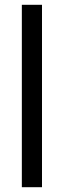

<svg xmlns="http://www.w3.org/2000/svg" viewBox="-20 -780 266 800"><path d="M155 -760H71V0H155Z"/></svg>

Font: Noto Sans Display SemiCondensed
Style: Regular
Weight: 400
Width: 4
Designer: Monotype Design team
Foundry: Monotype Imaging Inc.
Version: 1.000